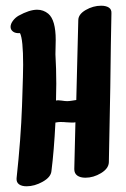

<svg xmlns="http://www.w3.org/2000/svg" viewBox="-20 -645 441 672"><path d="M334 -625Q351 -625 361 -618.5Q371 -612 370 -598Q368 -512 366 -338L361 -77Q360 -55 333.5 -39Q307 -23 279 -23Q261 -23 250.5 -30.5Q240 -38 240 -53L244 -217Q240 -216 232 -216L212 -217Q205 -218 191 -218Q184 -218 174 -216Q169 -116 160 -46Q158 -25 129.5 -9Q101 7 73 7Q56 7 46.5 0Q37 -7 38 -21Q53 -159 57 -273L58 -303Q61 -390 61 -418Q61 -508 50 -529Q34 -528 25.5 -534.5Q17 -541 17 -551Q17 -561 25 -572Q33 -583 45 -590Q83 -611 110 -611Q132 -611 149 -597Q175 -575 175 -505L174 -455Q177 -404 177 -352L176 -293Q182 -295 195 -293Q208 -291 215 -291Q222 -291 231 -292.5Q240 -294 247 -295L254 -574Q254 -595 280 -610Q306 -625 334 -625Z"/></svg>

Font: Sedgwick Ave Display
Style: Regular
Weight: 400
Designer: Kevin Burke, Pedro Vergani
Foundry: Google, Inc.
Version: Version 1.000